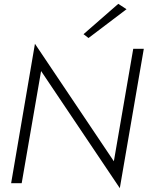

<svg xmlns="http://www.w3.org/2000/svg" viewBox="-20 -954 769 1000"><path d="M674 -700 573 -114 162 -726 38 0H93L194 -584L604 26L729 -700ZM639 -906 596 -934 415 -776 441 -756Z"/></svg>

Font: Jost* 300 Light Italic
Style: Italic
Weight: 300
Italic angle: -10°
Version: Version 3.200; ttfautohint (v0.97) -l 8 -r 50 -G 200 -x 14 -